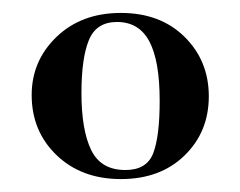

<svg xmlns="http://www.w3.org/2000/svg" viewBox="-20 -650 372 297"><path d="M29 -503Q29 -556 67.5 -593Q106 -630 167 -630Q228 -630 265.5 -593Q303 -556 303 -501Q303 -446 265.5 -409.5Q228 -373 167 -373Q106 -373 67.5 -410Q29 -447 29 -503ZM227 -494Q227 -556 211 -586Q195 -616 161 -616Q129 -616 117.5 -588Q106 -560 106 -506Q106 -449 121 -418Q136 -387 174 -387Q207 -387 217 -413Q227 -439 227 -494Z"/></svg>

Font: Cormorant Infant
Style: Bold
Weight: 700
Designer: Christian Thalmann (Catharsis Fonts)
Foundry: Catharsis Fonts
Version: Version 4.000